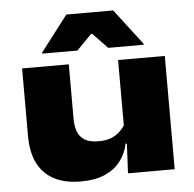

<svg xmlns="http://www.w3.org/2000/svg" viewBox="-51 -744 822 813"><g transform="rotate(-5 360.0 -337.0)"><path d="M252.5 -481.5V-247.5Q252.5 -222 260 -198.8Q267.5 -175.5 288.5 -160.8Q309.5 -146 350.5 -146Q382.5 -146 404.5 -155Q426.5 -164 441.5 -178.8Q456.5 -193.5 467 -211L487.5 -125.5H462.5Q454.5 -85.5 430.5 -53.2Q406.5 -21 364.8 -2Q323 17 260 17Q192.5 17 146.5 -7.5Q100.5 -32 77.2 -79Q54 -126 54 -194V-481.5ZM660.5 -481.5V0H462L470 -159.5L462 -177V-481.5ZM260.5 -692.5H459.5L575.5 -541V-536.5H425L362.5 -601.5H357.5L294 -536.5H144.5V-541Z"/></g></svg>

Font: Anek Latin Expanded ExtraBold
Style: Regular
Weight: 800
Width: 7
Designer: Yesha Goshar
Foundry: Ek Type
Version: Version 1.003